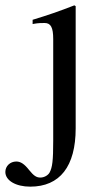

<svg xmlns="http://www.w3.org/2000/svg" viewBox="-90 -480 388 718"><path d="M193 -457 188 -460C129 -437 91 -424 32 -406V-390L37 -391C53 -394 67 -394 77 -394C100 -394 109 -377 109 -334V45C109 121 106 146 95 166C89 176 75 184 61 184C46 184 36 177 19 156C1 133 -13 124 -29 124C-52 124 -70 141 -70 163C-70 195 -31 218 23 218C134 218 193 142 193 0Z"/></svg>

Font: XITS Math
Style: Regular
Weight: 400
Designer: MicroPress Inc., with final additions and corrections provided by Coen Hoffman, Elsevier (retired)
Version: Version 1.302